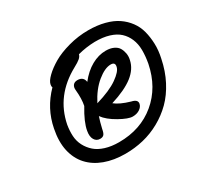

<svg xmlns="http://www.w3.org/2000/svg" viewBox="-149 -1055 1129 1085"><g transform="rotate(-30 415.5 -512.0)"><path d="M378.9 -157.2Q303.7 -157.2 244.9 -179Q186 -200.7 148.2 -242.2Q110.4 -283.7 96.9 -344.2Q83.5 -404.8 99.1 -482.9Q122.1 -601.6 208 -689Q204.1 -698.2 207 -709Q210.9 -729 238.3 -755.6Q265.6 -782.2 308.3 -807.4Q351.1 -832.5 414.6 -849.9Q478 -867.2 543.9 -867.2Q602.1 -867.2 649.7 -854.7Q697.3 -842.3 730.2 -819.8Q763.2 -797.4 786.4 -765.9Q809.6 -734.4 819.6 -696Q829.6 -657.7 831.1 -613.5Q832.5 -569.3 821.8 -522Q807.1 -448.7 775.6 -388.2Q744.1 -327.6 701.7 -285.4Q659.2 -243.2 606.4 -213.9Q553.7 -184.6 496.6 -170.9Q439.5 -157.2 378.9 -157.2ZM174.8 -464.8Q168.5 -427.2 170.4 -393.1Q172.4 -358.9 187.7 -329.3Q203.1 -299.8 227.8 -278.1Q252.4 -256.3 291.5 -244.1Q330.6 -231.9 379.9 -231.9Q521 -231.9 618.7 -313.2Q716.3 -394.5 744.1 -533.2Q752.4 -579.1 752 -618.9Q751.5 -658.7 738 -690.7Q724.6 -722.7 700.2 -745.4Q675.8 -768.1 636 -780.3Q596.2 -792.5 543 -792Q485.4 -790.5 431.2 -775.9Q428.2 -762.7 414.8 -751.2Q401.4 -739.7 372.1 -724.1Q208.5 -634.8 174.8 -464.8ZM296.9 -301.8Q272.9 -301.8 260.7 -322.5Q248.5 -343.3 254.9 -377.9Q263.7 -429.7 311 -507.8Q319.8 -550.8 314 -608.9Q311.5 -628.9 321 -641.4Q330.6 -653.8 350.1 -653.8Q388.7 -653.8 394 -617.2Q432.6 -666.5 478.5 -692.1Q524.4 -717.8 571.8 -717.8Q601.1 -717.8 622.1 -708Q643.1 -698.2 652.6 -682.1Q662.1 -666 665.8 -645.5Q669.4 -625 664.1 -603Q653.3 -550.8 602.8 -511.2Q552.2 -471.7 456.1 -441.9Q487.8 -416 553.2 -397Q573.7 -392.6 582 -384Q590.3 -375.5 587.9 -362.8Q584 -343.8 564.9 -331.3Q545.9 -318.8 519 -318.8Q490.7 -318.8 435.3 -349.9Q379.9 -380.9 354 -417Q343.8 -387.7 334 -345.2Q329.6 -319.8 321.5 -310.8Q313.5 -301.8 296.9 -301.8ZM557.1 -636.2Q518.6 -636.2 469 -595.7Q419.4 -555.2 382.8 -483.9Q476.1 -511.2 525.4 -545.9Q574.7 -580.6 580.1 -607.9Q586.9 -636.2 557.1 -636.2Z"/></g></svg>

Font: Shantell Sans Normal
Style: Italic
Weight: 400
Italic angle: -11.31°
Designer: Stephen Nixon, Anya Danilova, Shantell Martin
Foundry: Arrow Type
Version: Version 1.006;[559af2be0]